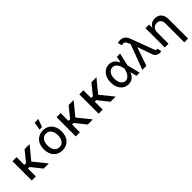

<svg xmlns="http://www.w3.org/2000/svg" viewBox="264 -2206 3840 3840"><g transform="rotate(-45 2184.5 -286.0)"><path d="M196 -545.5H80.6V0H196V-223H239L417.3 0H563.2L341.3 -274.1L564.6 -545.5H422.6L245.7 -326.3H196Z M945.3 11C1099.1 11 1199.6 -101.6 1199.6 -270.2C1199.6 -440 1099.1 -552.6 945.3 -552.6C791.5 -552.6 691.1 -440 691.1 -270.2C691.1 -101.6 791.5 11 945.3 11ZM798.3 -270.6C798.3 -375 845.2 -463.8 945.7 -463.8C1045.5 -463.8 1092.3 -375 1092.3 -270.6C1092.3 -165.8 1045.5 -78.1 945.7 -78.1C845.2 -78.1 798.3 -165.8 798.3 -270.6ZM910.9 -610.1H979.4L1045.1 -777H939.6Z M1442.5 -545.5H1327.1V0H1442.5V-223H1485.4L1663.7 0H1809.7L1587.7 -274.1L1811.1 -545.5H1669L1492.2 -326.3H1442.5Z M2086.6 -545.5H1971.2V0H2086.6V-223H2129.6L2307.9 0H2453.8L2231.9 -274.1L2455.3 -545.5H2313.2L2136.4 -326.3H2086.6Z M2811.1 11.4C2911.2 12.4 2973 -48.7 3007.5 -133.2H3008.9L3040.8 0H3131.7L3062.5 -272.7L3124.6 -545.5H3034.1L3006.7 -416.9L3004.3 -410.5C2970.9 -494.7 2911.6 -552.6 2815.7 -552.6C2680.8 -552.6 2582.4 -437.5 2582.4 -272.7C2582.4 -106.9 2674.4 10.3 2811.1 11.4ZM2687.1 -272C2687.1 -383.5 2742.2 -462.4 2823.9 -462.4C2923.3 -462.4 2960.9 -344.1 2975.5 -274.1V-271.3C2960.2 -201 2914.4 -79.9 2818.5 -79.9C2739.7 -79.9 2687.1 -161.9 2687.1 -272Z M3693.9 7.8C3709.2 8.2 3726.9 6 3740.8 2.1L3723.7 -84.2C3719.8 -83.8 3710.9 -82.7 3705.6 -82.7C3677.9 -82.7 3670.1 -103 3660.2 -129.3L3480.8 -610.4C3449.2 -695 3392.4 -737.2 3310.4 -737.2C3281.2 -737.2 3256.4 -731.5 3242.5 -725.9L3268.1 -637.4C3335.9 -654.8 3362.9 -641 3390.6 -570.7L3406.6 -529.5L3209.9 0H3322.4L3456.3 -387.4H3462.4L3566.4 -90.2C3590.2 -24.5 3635.3 7.8 3693.9 7.8Z M3949.2 -323.9C3949.2 -410.9 4003.2 -460.6 4076.3 -460.6C4148.8 -460.6 4192.1 -413 4192.1 -334.2V204.5H4298.3V-346.9C4298.3 -482.2 4224.4 -552.6 4112.6 -552.6C4030.9 -552.6 3976.9 -514.9 3951.7 -456.7H3945V-545.5H3843V0H3949.2Z"/></g></svg>

Font: Margiela Sans Medium
Style: Regular
Weight: 500
Designer: Stefan Endress, Andreas Faust
Version: Version 1.100;FEAKit 1.0